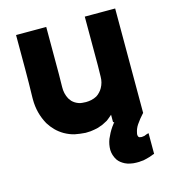

<svg xmlns="http://www.w3.org/2000/svg" viewBox="-109 -600 818 912"><g transform="rotate(-15 300.0 -143.5)"><path d="M391.6 -27.3Q385.7 -21.5 377.9 -15.6Q371.1 -9.8 364.3 -4.9Q352.5 2 339.8 7.8Q328.1 12.7 315.4 16.6Q314.5 16.6 296.9 20.5Q280.3 24.4 252.9 24.4Q224.6 22.5 200.2 17.6Q175.8 11.7 151.4 -2Q129.9 -14.6 113.3 -31.2Q96.7 -47.9 84 -68.4Q51.8 -126 51.8 -193.4Q51.8 -198.2 51.8 -202.1Q53.7 -274.4 53.7 -340.8Q53.7 -365.2 53.7 -389.6Q53.7 -414.1 53.7 -438.5Q53.7 -457 53.7 -474.6Q53.7 -492.2 53.7 -509.8Q55.7 -509.8 58.6 -509.8Q61.5 -509.8 63.5 -509.8Q78.1 -509.8 92.8 -509.8Q107.4 -509.8 122.1 -509.8Q131.8 -509.8 142.6 -509.8Q152.3 -509.8 162.1 -509.8Q172.9 -509.8 182.6 -509.8Q192.4 -509.8 202.1 -509.8Q202.1 -507.8 202.1 -504.9Q202.1 -502.9 202.1 -500Q202.1 -466.8 202.1 -433.6Q202.1 -400.4 202.1 -367.2Q202.1 -344.7 202.1 -322.3Q202.1 -299.8 202.1 -277.3Q202.1 -248 201.2 -214.8Q200.2 -182.6 214.8 -155.3Q219.7 -147.5 225.6 -140.6Q232.4 -133.8 240.2 -128.9Q257.8 -118.2 275.4 -117.2Q293 -116.2 292 -116.2Q305.7 -116.2 319.3 -119.1Q333 -122.1 345.7 -128.9Q355.5 -134.8 363.3 -143.6Q371.1 -151.4 377 -162.1Q390.6 -186.5 390.6 -214.8Q391.6 -242.2 391.6 -269.5Q391.6 -292 391.6 -315.4Q391.6 -337.9 391.6 -360.4Q391.6 -381.8 391.6 -403.3Q391.6 -424.8 391.6 -446.3Q391.6 -461.9 391.6 -478.5Q391.6 -494.1 391.6 -509.8Q394.5 -509.8 396.5 -509.8Q399.4 -509.8 401.4 -509.8Q416 -509.8 430.7 -509.8Q445.3 -509.8 460 -509.8Q470.7 -509.8 480.5 -509.8Q490.2 -509.8 500 -509.8Q510.7 -509.8 520.5 -509.8Q530.3 -509.8 541 -509.8Q541 -507.8 541 -504.9Q541 -502.9 541 -500Q541 -482.4 541 -463.9Q541 -446.3 541 -428.7Q541 -389.6 541 -350.6Q541 -311.5 541 -272.5Q541 -233.4 541 -194.3Q541 -155.3 541 -116.2Q541 -86.9 541 -56.6Q541 -26.4 541 3.9Q540 4.9 539.1 5.9Q538.1 5.9 538.1 6.8Q528.3 17.6 520.5 27.3Q511.7 38.1 503.9 49.8Q501 54.7 498 59.6Q495.1 64.5 493.2 70.3Q490.2 78.1 488.3 87.9Q485.4 97.7 489.3 106.4Q490.2 107.4 491.2 108.4Q492.2 109.4 493.2 110.4Q495.1 111.3 498 111.3Q500 112.3 502.9 112.3Q502.9 112.3 502.9 112.3Q502.9 112.3 502.9 112.3Q505.9 112.3 507.8 112.3Q509.8 112.3 511.7 111.3Q513.7 111.3 515.6 111.3Q517.6 110.4 519.5 110.4Q524.4 108.4 529.3 106.4Q534.2 105.5 539.1 103.5Q539.1 103.5 540 103.5Q540 104.5 541 104.5Q541 107.4 541 110.4Q541 114.3 541 117.2Q541 127 541 136.7Q541 146.5 541 156.2Q541 162.1 541 168.9Q541 175.8 541 181.6Q541 187.5 541 193.4Q541 199.2 541 205.1Q539.1 205.1 537.1 206.1Q536.1 207 534.2 207Q525.4 210.9 515.6 213.9Q506.8 216.8 497.1 218.8Q490.2 220.7 484.4 221.7Q477.5 222.7 470.7 222.7Q467.8 223.6 462.9 223.6Q458 223.6 449.2 223.6Q434.6 223.6 421.9 220.7Q408.2 218.8 394.5 211.9Q384.8 207 376 200.2Q367.2 193.4 360.4 183.6Q345.7 160.2 344.7 133.8Q344.7 106.4 354.5 81.1Q360.4 67.4 367.2 54.7Q374 42 382.8 29.3Q391.6 17.6 391.6 17.6Q391.6 17.6 397.5 9.8Q395.5 9.8 394.5 9.8Q392.6 9.8 391.6 9.8Q391.6 7.8 391.6 4.9Q391.6 2.9 391.6 0Q391.6 -6.8 391.6 -12.7Q391.6 -19.5 391.6 -25.4Q391.6 -26.4 391.6 -26.4Q391.6 -27.3 391.6 -27.3Z"/></g></svg>

Font: LeFont
Style: Bold
Weight: 800
Designer: Leryon MEDIA
Version: Version 1.0